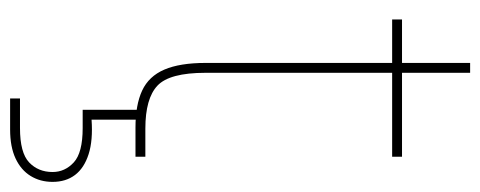

<svg xmlns="http://www.w3.org/2000/svg" viewBox="-312 -406 972 389"><g transform="rotate(90 174.5 -212.0)"><path d="M108 -142V-678H128V-142Q128 -69 154 -44.5Q180 -20 241 -20H298V0H239Q193 0 164 -13.5Q135 -27 121.5 -58.5Q108 -90 108 -142ZM298 -520H20V-540H298ZM223 -7V89Q265 86 293 95Q321 104 335 122.5Q349 141 349 168Q349 193 337 212.5Q325 232 301.5 243Q278 254 243 254H180V234H240Q290 234 309.5 215.5Q329 197 329 168Q329 143 309.5 125Q290 107 240 107H203V-7Z"/></g></svg>

Font: Poppins Variable
Style: Regular
Weight: 100
Designer: Jonny Pinhorn
Foundry: Indian Type Foundry
Version: Version 6.000